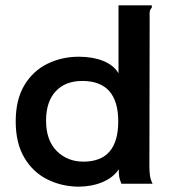

<svg xmlns="http://www.w3.org/2000/svg" viewBox="-20 -690 640 721"><path d="M273 11Q210 10 156.5 -17Q103 -44 71 -98.5Q39 -153 39 -234Q39 -316 71.5 -370Q104 -424 158 -450.5Q212 -477 276 -477Q328 -477 367 -461.5Q406 -446 425 -415V-670H550V-661Q544 -655 542.5 -647.5Q541 -640 542 -624L541 -64Q541 -48 543 -32Q545 -16 553 0H436Q429 -16 427.5 -27Q426 -38 426 -54Q404 -22 363.5 -5.5Q323 11 273 11ZM293 -83Q424 -83 424 -234Q424 -386 289 -386Q225 -386 189 -347Q153 -308 153 -237Q153 -163 193 -123Q233 -83 293 -83Z"/></svg>

Font: Inconsolata Expanded Bold
Style: Regular
Weight: 700
Width: 7
Monospace: yes
Designer: Raph Levien, Cyreal, Brenton Simpson
Foundry: Raph Levien, Cyreal, Google
Version: Version 3.001; ttfautohint (v1.8.2.53-6de2)